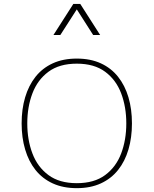

<svg xmlns="http://www.w3.org/2000/svg" viewBox="-20 -954 783 979"><path d="M371.6 -655.3Q301.8 -655.3 249 -631.1Q196.3 -606.9 161.1 -562.5Q126 -518.1 108.2 -457.8Q90.3 -397.5 90.3 -324.7Q90.3 -252.4 108.2 -191.9Q126 -131.3 161.1 -87.2Q196.3 -43 249 -18.8Q301.8 5.4 371.6 5.4Q441.4 5.4 494.1 -18.8Q546.9 -43 582 -87.2Q617.2 -131.3 635 -191.9Q652.8 -252.4 652.8 -324.7Q652.8 -397.5 635 -457.8Q617.2 -518.1 582 -562.5Q546.9 -606.9 494.1 -631.1Q441.4 -655.3 371.6 -655.3ZM371.6 -629.4Q460.4 -629.4 516.1 -588.1Q571.8 -546.9 597.9 -477.8Q624 -408.7 624 -324.7Q624 -240.7 597.9 -171.6Q571.8 -102.5 516.1 -61.3Q460.4 -20 371.6 -20Q282.7 -20 227.1 -61.3Q171.4 -102.5 145.3 -171.6Q119.1 -240.7 119.1 -324.7Q119.1 -408.7 145.3 -477.8Q171.4 -546.9 227.1 -588.1Q282.7 -629.4 371.6 -629.4ZM490.7 -775.4 389.2 -934.1H354L252.4 -775.4H287.6L371.6 -906.2L455.1 -775.4Z"/></svg>

Font: Estedad-FD-VF Thin
Style: Regular
Weight: 100
Designer: Amin Abedi
Version: Version 5.0